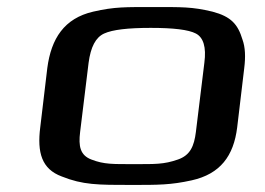

<svg xmlns="http://www.w3.org/2000/svg" viewBox="-20 -514 750 544"><path d="M672 -321C676 -353 675 -380 667 -402C654 -445 635 -467 582 -481C524 -495 494 -494 415 -494C336 -494 305 -495 244 -481C162 -462 125 -405 114 -321L94 -153C85 -82 98 -35 155 -14C215 10 257 10 353 10C429 10 464 10 523 -3C604 -21 642 -72 652 -153ZM535 -140C530 -100 519 -74 484 -62C444 -48 419 -49 360 -49C300 -49 275 -48 239 -62C207 -74 202 -100 207 -140L231 -336C237 -381 251 -408 275 -419C299 -430 343 -435 407 -435C471 -435 514 -430 535 -419C556 -408 565 -381 559 -336Z"/></svg>

Font: Gamestation Extended
Style: Italic
Weight: 400
Width: 7
Designer: Jonas Hecksher
Foundry: Jonas Hecksher, Playtypeª, e-types AS
Version: Version 1.003